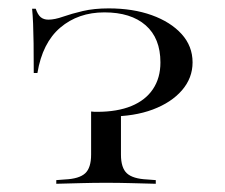

<svg xmlns="http://www.w3.org/2000/svg" viewBox="-20 -447 548 467"><path d="M246.8 -163.7Q233.9 -163.7 222.6 -164.9Q211.3 -166.1 201.6 -168.5V-175.8Q206.5 -175 210.1 -175Q213.7 -175 216.1 -175Q265.3 -175 299.6 -189.1Q333.9 -203.2 352 -230.2Q370.2 -257.3 370.2 -295.2Q370.2 -354 334.3 -385.5Q298.4 -416.9 233.9 -416.9Q170.2 -416.9 126.6 -379.8Q83.1 -342.7 71 -269.4H62.1Q62.1 -313.7 61.7 -341.9Q61.3 -370.2 60.5 -389.5Q59.7 -408.9 58.1 -425.8H66.9Q71.8 -411.3 79 -405.2Q86.3 -399.2 97.6 -399.2Q112.9 -399.2 133.5 -406.5Q154 -413.7 181.5 -420.2Q208.9 -426.6 244.4 -426.6Q303.2 -426.6 349.2 -410.1Q395.2 -393.5 421.8 -364.1Q448.4 -334.7 448.4 -295.2Q448.4 -257.3 422.6 -227.4Q396.8 -197.6 351.6 -180.6Q306.5 -163.7 246.8 -163.7ZM237.9 -2.4Q207.3 -2.4 178.2 -1.6Q149.2 -0.8 116.9 0V-8.9L137.9 -10.5Q172.6 -12.1 187.1 -25.4Q201.6 -38.7 201.6 -71V-172.6Q221.8 -170.2 239.5 -170.6Q257.3 -171 274.2 -174.2V-71Q274.2 -38.7 288.7 -25.4Q303.2 -12.1 337.9 -10.5L358.9 -8.9V0Q326.6 -0.8 298 -1.6Q269.4 -2.4 237.9 -2.4Z"/></svg>

Font: Playfair 144pt SemiExpanded Light
Style: Regular
Weight: 300
Width: 6
Designer: Claus Eggers Sørensen
Foundry: Claus Eggers Sørensen
Version: Version 2.203